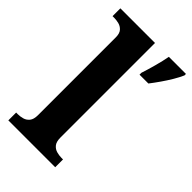

<svg xmlns="http://www.w3.org/2000/svg" viewBox="-229 -840 921 921"><g transform="rotate(45 231.0 -380.0)"><path d="M17 0V-53H29Q44 -53 60.5 -57.5Q77 -62 88.5 -76Q100 -90 100 -118V-646Q100 -673 88 -686Q76 -699 59.5 -703Q43 -707 29 -707H17V-760H252V-118Q252 -90 263.5 -76Q275 -62 292 -57.5Q309 -53 323 -53H335V0ZM307 -613Q317 -643 328.5 -685Q340 -727 346 -760H462V-750Q453 -729 437 -702Q421 -675 402.5 -648.5Q384 -622 367 -600H307Z"/></g></svg>

Font: Noto Serif NP Hmong
Style: Regular
Weight: 400
Designer: Dalton Maag Ltd
Foundry: Dalton Maag Ltd
Version: Version 1.001